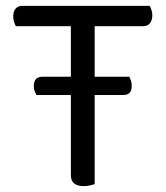

<svg xmlns="http://www.w3.org/2000/svg" viewBox="-20 -628 563 653"><path d="M302 -305V-2Q297 0 286.5 2.5Q276 5 265 5Q221 5 221 -32V-305H104Q101 -310 98 -317.5Q95 -325 95 -335Q95 -367 124 -367H221V-539H34Q31 -544 28 -552.5Q25 -561 25 -572Q25 -589 33 -598.5Q41 -608 56 -608H489Q492 -603 495 -594.5Q498 -586 498 -576Q498 -559 490 -549Q482 -539 467 -539H302V-367H420Q422 -362 425 -354.5Q428 -347 428 -337Q428 -319 420.5 -312Q413 -305 399 -305Z"/></svg>

Font: Baloo Da 2
Style: Regular
Weight: 400
Designer: Noopur Datye, Sulekha Rajkumar and Ek Type
Foundry: Ek Type
Version: Version 1.640;hotconv 1.0.111;makeotfexe 2.5.65597; ttfautoh